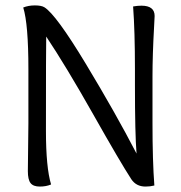

<svg xmlns="http://www.w3.org/2000/svg" viewBox="-20 -687 669 710"><path d="M484.9 -119.1Q479 -190.9 479 -371.1V-431.2Q479 -571.8 472.2 -663.1Q488.8 -666 502.9 -666Q551.8 -666 551.8 -627.9Q551.8 -622.1 549.8 -587.9Q543.9 -483.9 543.9 -403.8V-232.9Q543.9 -91.8 550.8 -1Q535.2 2.9 518.1 2.9Q483.9 2.9 465.8 -23.9Q424.8 -86.9 324 -265.4Q223.1 -443.8 150.9 -551.8Q149.9 -514.2 149.9 -203.1Q149.9 -67.9 168.9 -4.9Q150.9 2.9 127 2.9Q103 2.9 93 -10Q83 -22.9 83 -54.2L85 -231V-431.2Q85 -598.1 65.9 -659.2Q85 -667 108.9 -667Q132.8 -667 144 -660.2Q187 -633.8 297.1 -451.4Q407.2 -269 484.9 -119.1Z"/></svg>

Font: Sukar
Style: Regular
Weight: 400
Designer: Dario Muhafara - Ghiath Alsory
Foundry: Dario Muhafara - Ghiath Alsory
Version: Version 1.00 March 17, 2016, initial release